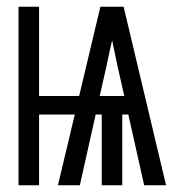

<svg xmlns="http://www.w3.org/2000/svg" viewBox="-20 -550 540 570"><path d="M35 0V-530H96V-265H215L278 -530H347L473 0H408L361 -210H343V0H282V-210H264L217 0H152L202 -210H96V0ZM276 -265H349L329 -353Q325 -372 321 -391.5Q317 -411 313 -430Q308 -411 304 -391.5Q300 -372 296 -353Z"/></svg>

Font: Iosevka Term Light
Style: Regular
Weight: 300
Monospace: yes
Designer: Belleve Invis
Foundry: Belleve Invis
Version: Version 9.0.1; ttfautohint (v1.8.3)